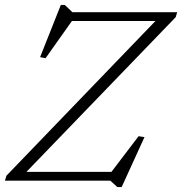

<svg xmlns="http://www.w3.org/2000/svg" viewBox="-31 -732 738 778"><path d="M687 -682.5 681 -662.5 63.5 -22.5 56.5 -35.5H420.5L530.5 -180L554.5 -176.5L462 26H444.5L416 0H-11L-5 -20L611 -659.5L624 -647H260.5L153.5 -496L131.5 -500.5L215.5 -712H231.5L262.5 -682.5Z"/></svg>

Font: Newsreader Light
Style: Italic
Weight: 300
Italic angle: -17°
Designer: Hugues Gentile
Foundry: Production Type
Version: Version 1.003